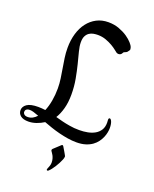

<svg xmlns="http://www.w3.org/2000/svg" viewBox="-191 -793 944 1179"><g transform="rotate(20 281.0 -203.5)"><path d="M274.4 -600.1Q260.7 -600.1 245.8 -597.4Q231 -594.7 218.8 -586.4Q206.5 -578.1 198.7 -563Q190.9 -547.9 190.9 -522.5Q190.9 -496.6 199.7 -463.1Q208.5 -429.7 218.8 -388.9Q229 -348.1 237.8 -300.5Q246.6 -252.9 246.6 -199.7Q246.6 -148.4 235.6 -108.2Q224.6 -67.9 206.5 -39.1Q228 -33.2 251 -27.3Q273.9 -21.5 300.8 -17.1Q316.4 -14.2 332.8 -12.9Q349.1 -11.7 365.7 -11.7Q394 -11.7 420.4 -16.8Q446.8 -22 467 -33.7Q487.3 -45.4 499.5 -64.7Q511.7 -84 511.7 -112.8Q511.7 -117.2 511.2 -121.8Q510.7 -126.5 510.7 -131.8Q510.7 -143.6 518.6 -143.6Q521 -143.6 524.4 -140.6Q527.8 -137.7 531 -130.9Q534.2 -124 536.4 -113Q538.6 -102.1 538.6 -86.4Q538.6 -74.2 535.6 -58.6Q532.7 -43 525.6 -26.1Q518.6 -9.3 506.6 7.1Q494.6 23.4 476.6 36.4Q458.5 49.3 433.3 57.1Q408.2 64.9 375 64.9Q347.2 64.9 317.9 60.3Q288.6 55.7 259.5 48.3Q230.5 41 203.4 31.7Q176.3 22.5 153.3 13.7Q131.3 27.8 105.2 36.9Q79.1 45.9 53.2 45.9Q20 45.9 2.7 32Q-14.6 18.1 -14.6 -3.9Q-14.6 -27.3 8.3 -43.5Q31.2 -59.6 82 -59.6Q94.2 -59.6 105.7 -58.6Q117.2 -57.6 128.4 -56.2Q141.6 -87.4 148.4 -126Q155.3 -164.6 155.3 -206.1Q155.3 -238.8 150.6 -270.8Q146 -302.7 140.6 -334.2Q135.3 -365.7 130.6 -397.5Q126 -429.2 126 -461.9Q126 -512.7 138.7 -555.7Q151.4 -598.6 175.3 -629.6Q199.2 -660.6 232.9 -678.2Q266.6 -695.8 309.1 -695.8Q347.7 -695.8 379.6 -683.8Q411.6 -671.9 435.1 -655.8Q458.5 -639.6 472.4 -623.5Q486.3 -607.4 488.8 -599.1Q489.7 -594.2 490.7 -591.1Q491.7 -587.9 491.7 -585.4Q491.7 -580.1 489 -577.1Q486.3 -574.2 482.9 -568.8Q480 -564 476.1 -561.8Q472.2 -559.6 468.3 -558.1Q464.4 -556.6 460.7 -554.7Q457 -552.7 455.1 -547.9Q451.7 -540.5 445.8 -536.9Q439.9 -533.2 433.1 -533.2Q424.8 -533.2 419.4 -536.6Q415.5 -539.1 403.1 -549.3Q390.6 -559.6 371.6 -570.8Q352.5 -582 327.6 -591.1Q302.7 -600.1 274.4 -600.1ZM40.5 21Q57.6 21 72.3 13.2Q86.9 5.4 99.1 -8.3Q77.6 -16.6 63.7 -20.5Q49.8 -24.4 39.6 -24.4Q29.3 -24.4 23.4 -21.7Q17.6 -19 14.6 -15.4Q11.7 -11.7 11 -7.6Q10.3 -3.4 10.3 -1Q10.3 7.3 17.8 14.2Q25.4 21 40.5 21ZM337.4 165.5Q339.4 168.5 339.4 171.9Q339.4 176.8 337.9 181.9Q336.4 187 334 192.9Q329.1 205.1 322 218.5Q314.9 231.9 306.9 244.6Q298.8 257.3 290.5 268.1Q282.2 278.8 274.9 285.2Q272.5 287.1 271.2 288.1Q270 289.1 267.1 289.1Q265.1 289.1 263.4 287.4Q261.7 285.6 261.7 283.2Q261.7 280.3 263.7 276.4Q269 264.6 272.2 254.4Q275.4 244.1 275.4 234.4Q275.4 220.7 272.2 209.5Q269 198.2 264.6 189.9Q260.3 181.6 256.3 176.5Q252.4 171.4 252 170.4Q248 165 248 161.6Q248 156.7 252 152.8L293.5 114.3Q295.9 112.3 297.1 111.1Q298.3 109.9 301.3 109.9Q304.7 109.9 307.6 114.3Q309.1 116.7 313.5 124Q317.9 131.3 323 139.9Q328.1 148.4 332.3 156Q336.4 163.6 337.4 165.5Z"/></g></svg>

Font: Engagement
Style: Regular
Weight: 400
Designer: Astigmatic (AOETI)
Foundry: Astigmatic (AOETI)
Version: Version 1.000